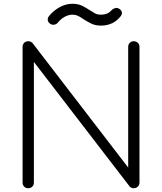

<svg xmlns="http://www.w3.org/2000/svg" viewBox="-20 -1000 861 1020"><path d="M130 0Q117 0 108.5 -8.5Q100 -17 100 -30V-751Q100 -764 108.5 -772.5Q117 -781 130 -781Q144 -781 153 -771L661 -110V-751Q661 -764 669.5 -772.5Q678 -781 691 -781Q703 -781 712 -772.5Q721 -764 721 -751V-30Q721 -17 712 -8.5Q703 0 691 0Q684 0 678.5 -2.5Q673 -5 669 -9L160 -671V-30Q160 -17 151.5 -8.5Q143 0 130 0ZM516 -864Q485 -864 462 -876Q439 -888 422 -899Q402 -913 390.5 -917.5Q379 -922 365 -922Q345 -922 325 -911.5Q305 -901 288 -881Q281 -871 269 -869Q257 -867 248 -873Q236 -880 234 -891.5Q232 -903 239 -913Q265 -945 298 -962.5Q331 -980 365 -980Q395 -980 417 -969Q439 -958 455 -947Q472 -936 484.5 -929Q497 -922 516 -922Q534 -922 547.5 -927.5Q561 -933 571 -944Q579 -953 590 -956.5Q601 -960 610 -955Q624 -948 627 -937Q630 -926 622 -915Q583 -864 516 -864Z"/></svg>

Font: ComfortaaLight
Style: Regular
Weight: 300
Designer: Johan Aakerlund
Foundry: Johan Aakerlund
Version: Version 3.104; ttfautohint (v1.8.1.43-b0c9)